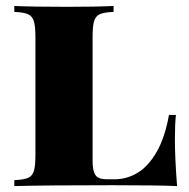

<svg xmlns="http://www.w3.org/2000/svg" viewBox="-20 -628 639 648"><path d="M292.5 -502V-85.9Q292.5 -59.1 297.9 -45.4Q303.2 -31.7 314 -27.3Q324.7 -22.9 343.8 -22.9H366.7Q407.7 -22.9 444.1 -44.7Q480.5 -66.4 508.5 -115Q536.6 -163.6 550.3 -240.2H573.7Q570.3 -209 570.3 -158.2Q570.3 -94.7 577.6 0Q512.7 -2.9 358.4 -2.9Q138.7 -2.9 28.3 0V-20Q60.5 -21.5 75 -27.8Q89.4 -34.2 94.5 -51.3Q99.6 -68.4 99.6 -106V-502Q99.6 -539.6 94.2 -556.6Q88.9 -573.7 74.5 -580.1Q60.1 -586.4 28.3 -587.9V-607.9Q85.4 -605 206.5 -605Q308.6 -605 363.3 -607.9V-587.9Q331.1 -586.4 316.9 -580.1Q302.7 -573.7 297.6 -556.9Q292.5 -540 292.5 -502Z"/></svg>

Font: TypoPRO Playfair Display SC
Style: Regular
Weight: 900
Designer: Claus Eggers Sørensen
Foundry: Claus Eggers Sørensen
Version: Version 1.004;PS 001.004;hotconv 1.0.70;makeotf.lib2.5.58329